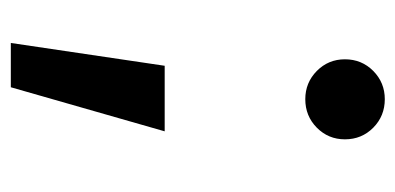

<svg xmlns="http://www.w3.org/2000/svg" viewBox="-212 -350 745 362"><g transform="rotate(90 161.0 -168.5)"><path d="M60.5 184.1 103.5 -106H227.1L144 184.1ZM166.5 -371.1Q135.3 -371.1 113.3 -392.8Q91.3 -414.6 91.3 -445.8Q91.3 -477.5 113.3 -499.3Q135.3 -521 166.5 -521Q198.2 -521 220.2 -499.3Q242.2 -477.5 242.2 -445.8Q242.2 -414.6 220.2 -392.8Q198.2 -371.1 166.5 -371.1Z"/></g></svg>

Font: Inter Cardless
Style: Medium
Weight: 500
Designer: Rasmus Andersson
Foundry: rsms
Version: Version 4.001;git-9221beed3